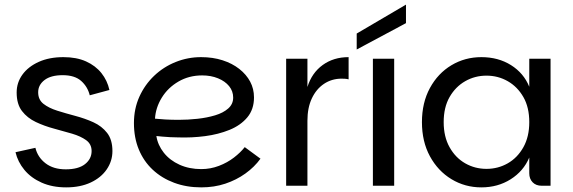

<svg xmlns="http://www.w3.org/2000/svg" viewBox="-20 -803 2478 830"><path d="M266 7Q206 7 160 -13.5Q114 -34 85.5 -68.5Q57 -103 47 -145L133 -164Q143 -123 177 -97Q211 -71 264 -71Q319 -71 347.5 -93.5Q376 -116 376 -150Q376 -180 352.5 -197Q329 -214 292 -225Q255 -236 213.5 -247Q172 -258 135 -275.5Q98 -293 75 -323Q52 -353 52 -403Q52 -446 77 -480.5Q102 -515 147.5 -535.5Q193 -556 254 -556Q311 -556 352 -537.5Q393 -519 418.5 -487Q444 -455 453 -414L368 -391Q359 -428 331 -453Q303 -478 251 -478Q200 -478 172.5 -457Q145 -436 145 -404Q145 -372 168 -354Q191 -336 227.5 -324.5Q264 -313 305.5 -302Q347 -291 383.5 -274.5Q420 -258 443 -228.5Q466 -199 466 -150Q466 -107 441.5 -71Q417 -35 372 -14Q327 7 266 7Z M850 7Q786 7 732.5 -13Q679 -33 640 -69.5Q601 -106 580 -157Q559 -208 559 -271Q559 -333 582.5 -385Q606 -437 646.5 -475.5Q687 -514 739.5 -535Q792 -556 849 -556Q900 -556 942 -542.5Q984 -529 1014.5 -505Q1045 -481 1061.5 -450Q1078 -419 1078 -382Q1078 -330 1049 -295.5Q1020 -261 972 -241.5Q924 -222 866.5 -214.5Q809 -207 751 -209Q735 -209 716 -210Q697 -211 681 -212.5Q665 -214 656 -215Q662 -176 688 -143Q714 -110 756 -91Q798 -72 850 -72Q890 -72 926.5 -86Q963 -100 991.5 -122Q1020 -144 1038 -167L1106 -117Q1080 -81 1041 -53Q1002 -25 954 -9Q906 7 850 7ZM753 -285Q793 -285 834 -289.5Q875 -294 910 -304.5Q945 -315 966.5 -334Q988 -353 988 -381Q988 -409 970.5 -430.5Q953 -452 922.5 -464.5Q892 -477 854 -477Q797 -477 751.5 -450.5Q706 -424 679.5 -381Q653 -338 650 -290Q668 -288 694.5 -286.5Q721 -285 753 -285Z M1217 0V-549H1309V0ZM1276 -281 1309 -427Q1328 -488 1375 -522Q1422 -556 1487 -556V-460Q1479 -462 1471.5 -462.5Q1464 -463 1457 -463Q1414 -463 1380.5 -440.5Q1347 -418 1328 -377.5Q1309 -337 1309 -281Z M1592 -549H1684V0H1592ZM1735 -783V-703L1522 -589V-658Z M2061 7Q1990 7 1931.5 -28.5Q1873 -64 1838.5 -127.5Q1804 -191 1804 -275Q1804 -359 1838.5 -422.5Q1873 -486 1931.5 -521Q1990 -556 2061 -556Q2134 -556 2189 -521.5Q2244 -487 2268 -428V-549H2360V0H2322Q2297 0 2282.5 -15Q2268 -30 2268 -54V-122Q2243 -63 2187.5 -28Q2132 7 2061 7ZM2083 -73Q2133 -73 2175 -97Q2217 -121 2242.5 -166.5Q2268 -212 2268 -275Q2268 -339 2242.5 -383.5Q2217 -428 2175 -452Q2133 -476 2083 -476Q2033 -476 1991 -452Q1949 -428 1923.5 -383.5Q1898 -339 1898 -275Q1898 -212 1923.5 -166.5Q1949 -121 1991 -97Q2033 -73 2083 -73Z"/></svg>

Font: Parkinsans Light
Style: Regular
Weight: 400
Version: Version 1.000